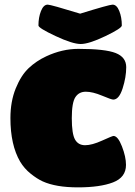

<svg xmlns="http://www.w3.org/2000/svg" viewBox="-20 -800 585 829"><path d="M164 -17Q140 -28 112.5 -50Q85 -72 67 -102Q25 -174 25 -290Q25 -362 48 -418.5Q71 -475 104 -506Q137 -537 180 -557Q249 -589 318 -589Q434 -589 479.5 -571Q525 -553 525 -510Q525 -467 509.5 -418.5Q494 -370 469 -370Q461 -370 420.5 -387Q380 -404 350.5 -404Q321 -404 305.5 -380.5Q290 -357 290 -289.5Q290 -222 304 -197.5Q318 -173 347.5 -173Q377 -173 421 -193Q465 -213 470 -213Q489 -213 506.5 -168Q524 -123 524 -88Q524 -34 468 -12.5Q412 9 316.5 9Q221 9 164 -17ZM146 -690Q146 -725 157 -752.5Q168 -780 186 -780Q199 -780 326 -741Q452 -780 466 -780Q484 -780 495 -752.5Q506 -725 506 -690Q506 -678 435 -644Q364 -610 328.5 -610Q293 -610 219.5 -644.5Q146 -679 146 -690Z"/></svg>

Font: Titan One
Style: Regular
Weight: 400
Designer: Rodrigo Fuenzalida
Foundry: Rodrigo Fuenzalida
Version: Version 1.001